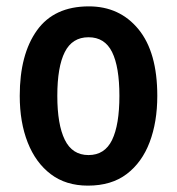

<svg xmlns="http://www.w3.org/2000/svg" viewBox="-20 -573 556 603"><path d="M474 -272Q474 -190 450 -126.5Q426 -63 378 -26.5Q330 10 256 10Q187 10 139.5 -26Q92 -62 67 -125.5Q42 -189 42 -272Q42 -402 96 -477.5Q150 -553 259 -553Q356 -553 415 -481Q474 -409 474 -272ZM160 -272Q160 -182 183.5 -134Q207 -86 258 -86Q309 -86 332 -133.5Q355 -181 355 -272Q355 -363 332 -409.5Q309 -456 258 -456Q207 -456 183.5 -409.5Q160 -363 160 -272Z"/></svg>

Font: Noto Sans Lao Looped Condensed SemiBold
Style: Regular
Weight: 600
Width: 3
Designer: Mark Frömberg, Ben Mitchell
Foundry: The Fontpad Ltd
Version: Version 1.002; ttfautohint (v1.8.4.7-5d5b)